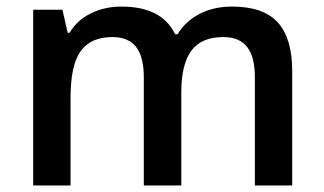

<svg xmlns="http://www.w3.org/2000/svg" viewBox="-20 -570 996 590"><path d="M537.1 0H421.9V-333Q421.9 -395 398.4 -425.5Q375 -456.1 325.2 -456.1Q258.8 -456.1 227.8 -412.8Q196.8 -369.6 196.8 -269V0H82V-540H171.9L188 -469.2H193.8Q216.3 -507.8 259 -528.8Q301.8 -549.8 353 -549.8Q477.5 -549.8 518.1 -464.8H525.9Q549.8 -504.9 593.3 -527.3Q636.7 -549.8 692.9 -549.8Q789.6 -549.8 833.7 -501Q877.9 -452.1 877.9 -352.1V0H763.2V-333Q763.2 -395 739.5 -425.5Q715.8 -456.1 666 -456.1Q599.1 -456.1 568.1 -414.3Q537.1 -372.6 537.1 -286.1Z"/></svg>

Font: f41525491657056   
Style: Regular
Weight: 600
Foundry: Ascender Corporation
Version: Version 1.10